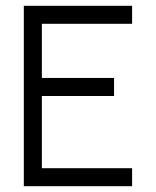

<svg xmlns="http://www.w3.org/2000/svg" viewBox="-20 -645 540 665"><path d="M437.5 0V-62.5H125Q125 -62.5 125 -312.5H375V-375H125V-562.5H437.5V-625H62.5Q62.5 -625 62.5 0Z"/></svg>

Font: CalcUnifontExMono
Style: Regular
Weight: 500
Version: Version 15.0.06